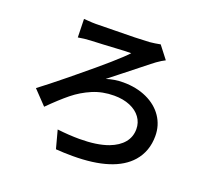

<svg xmlns="http://www.w3.org/2000/svg" viewBox="-135 -934 1270 1160"><g transform="rotate(20 500.0 -354.0)"><path d="M299 -744 424 -746Q561 -747 642 -752Q652 -753 674.5 -756Q697 -759 709 -762L771 -682Q750 -672 719 -650L693 -630Q483 -464 468 -452Q519 -469 576 -469Q661 -469 727.5 -438.5Q794 -408 831 -353.5Q868 -299 868 -230Q868 -132 809 -64Q706 54 439 54Q382 54 331 50L300 -66Q377 -57 442 -57Q554 -57 627 -84Q685 -106 715.5 -143Q746 -180 746 -230Q746 -272 722 -305Q698 -338 654 -356.5Q610 -375 552 -375Q477 -375 413.5 -348Q350 -321 297.5 -278.5Q245 -236 176 -167L91 -256Q146 -297 253 -384L293 -417Q500 -586 560 -651Q535 -651 518 -650L460 -647Q355 -641 368 -642L303 -639Q262 -637 224 -630L221 -748Q228 -748 251.5 -746Q275 -744 299 -744Z"/></g></svg>

Font: Merged Yaku Han JP SemiBold
Style: Regular
Weight: 600
Designer: Ryoko NISHIZUKA 西塚涼子 (kana, bopomofo & ideographs); Paul D. Hunt (Latin, Greek & Cyrillic); Sandoll Communications 산돌커뮤니
Foundry: Adobe
Version: Version 2.004